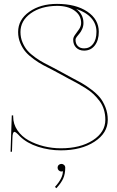

<svg xmlns="http://www.w3.org/2000/svg" viewBox="-20 -783 613 1003"><path d="M377.9 -736.3Q416 -708.5 416 -663.1Q416 -646.5 409.4 -631.6Q402.8 -616.7 395.3 -608.2Q387.7 -599.6 381.1 -590.8Q374.5 -582 374.5 -575.7Q374.5 -554.7 386.5 -542.5Q398.4 -530.3 419.4 -530.3Q448.2 -530.3 466.1 -553.2Q483.9 -576.2 483.9 -616.7Q483.9 -658.2 456.5 -689Q429.2 -719.7 377.9 -736.3ZM277.8 -762.7Q376 -762.7 436 -722.4Q496.1 -682.1 496.1 -616.7Q496.1 -572.3 475.1 -545.4Q454.1 -518.6 419.4 -518.6Q393.6 -518.6 377.9 -534.2Q362.3 -549.8 362.3 -575.7Q362.3 -588.4 372.6 -601.8Q382.8 -615.2 393.3 -630.6Q403.8 -646 403.8 -663.1Q403.8 -703.1 369.1 -727.8Q334.5 -752.4 277.8 -752.4Q193.8 -751.5 140.4 -713.1Q86.9 -674.8 86.9 -615.7Q86.9 -586.4 97.9 -560.8Q108.9 -535.2 124.3 -517.8Q139.6 -500.5 165 -482.4Q190.4 -464.4 210.7 -453.9Q231 -443.4 260.3 -428.2Q289.6 -413.1 304.7 -404.3Q318.8 -396 352.3 -378.4Q385.7 -360.8 406.7 -349.1Q427.7 -337.4 456.3 -315.9Q484.9 -294.4 501.7 -273.9Q518.6 -253.4 530.8 -222.7Q543 -191.9 543 -157.2Q543 -87.9 473.6 -42.7Q404.3 2.4 297.9 2.4Q236.8 2.4 179 -16.1Q121.1 -34.7 84.5 -70.3Q62.5 -94.2 55.7 -94.2Q45.4 -94.2 44.9 -62L42.5 9.8H35.2L41.5 -180.2H48.8V-174.3Q48.8 -134.8 71 -102.3Q93.3 -69.8 129.4 -49.8Q165.5 -29.8 209 -19Q252.4 -8.3 297.9 -8.3Q399.9 -8.3 465.1 -50.3Q530.3 -92.3 530.3 -157.2Q530.3 -185.5 522.7 -210.4Q515.1 -235.4 500 -255.4Q484.9 -275.4 468.5 -291Q452.1 -306.6 428 -321.8Q403.8 -336.9 385.3 -347.2Q366.7 -357.4 340.3 -371.1Q314 -384.8 299.3 -393.6Q285.2 -401.9 255.6 -417Q226.1 -432.1 205.1 -443.1Q184.1 -454.1 157.7 -473.1Q131.3 -492.2 114.7 -511Q98.1 -529.8 86.4 -557.1Q74.7 -584.5 74.7 -615.7Q74.7 -680.2 132.8 -721.4Q190.9 -762.7 277.8 -762.7ZM320.8 92.8Q320.8 125.5 310.3 149.2Q299.8 172.9 274.4 200.2L267.1 193.4Q308.6 147.9 308.6 111.3H308.1Q305.2 112.8 300.8 112.8Q292.5 112.8 286.6 106.9Q280.8 101.1 280.8 92.8Q280.8 84.5 286.6 78.9Q292.5 73.2 300.8 73.2Q309.1 73.2 314.9 78.9Q320.8 84.5 320.8 92.8Z"/></svg>

Font: ZnikomitNo24
Style: Thin
Weight: 300
Designer: gluk
Foundry: gluk
Version: Version 0.55